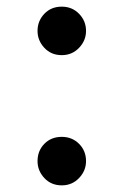

<svg xmlns="http://www.w3.org/2000/svg" viewBox="-20 -542 372 578"><path d="M166 16Q134 16 113.5 -6Q93 -28 93 -57Q93 -88 113.5 -109Q134 -130 166 -130Q197 -130 218 -109Q239 -88 239 -57Q239 -28 218 -6Q197 16 166 16ZM166 -376Q134 -376 113.5 -398Q93 -420 93 -449Q93 -479 113.5 -500.5Q134 -522 166 -522Q197 -522 218 -500.5Q239 -479 239 -449Q239 -420 218 -398Q197 -376 166 -376Z"/></svg>

Font: Noto Serif JP ExtraLight SemiBold
Style: Regular
Weight: 600
Version: Version 2.003-H1;hotconv 1.1.1;makeotfexe 2.6.0